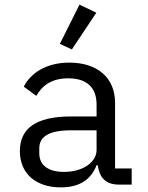

<svg xmlns="http://www.w3.org/2000/svg" viewBox="-20 -799 640 831"><path d="M550 0V-70H478V-354C478 -463 401 -528 280 -528C175 -528 110 -478 83 -424L137 -384C164 -431 206 -460 275 -460C354 -460 398 -422 398 -346V-295H288C132 -295 66 -241 66 -145C66 -48 135 12 243 12C327 12 375 -24 398 -84H403C410 -36 432 0 495 0ZM257 -55C190 -55 150 -83 150 -136V-157C150 -208 192 -235 288 -235H398V-150C398 -97 339 -55 257 -55ZM397 -744 324 -779 239 -609 291 -585Z"/></svg>

Font: IBM Mono
Style: Regular
Weight: 400
Monospace: yes
Designer: Mike Abbink, Paul van der Laan, Pieter van Rosmalen
Foundry: Bold Monday
Version: Version 2.3